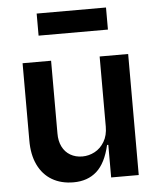

<svg xmlns="http://www.w3.org/2000/svg" viewBox="-54 -808 706 862"><g transform="rotate(-5 299.0 -377.5)"><path d="M242.9 7.1Q187.1 7.1 146.1 -17Q105.1 -41.2 82.9 -87.4Q60.7 -133.5 61.1 -198.2V-545.5H189.6V-218Q189.3 -183.9 201.9 -158.4Q214.5 -132.8 238.1 -119Q261.7 -105.1 292.6 -105.1Q321.7 -105.1 348.4 -119.3Q375 -133.5 391.7 -161.8Q408.4 -190 408.4 -229.4V-545.5H536.9V0H412.6V-147H407Q388.5 -66.1 347.5 -29.5Q306.5 7.1 242.9 7.1ZM456 -762.1V-662.6H143.5V-762.1Z"/></g></svg>

Font: Riot Sans
Style: Regular
Weight: 400
Designer: Rasmus Andersson
Foundry: rsms
Version: Version 3.005